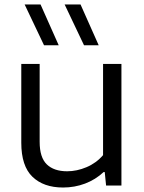

<svg xmlns="http://www.w3.org/2000/svg" viewBox="-20 -828 644 857"><path d="M75 -191V-542.5H157V-195Q157 -125 189 -94.2Q221 -63.5 279.5 -63.5Q323 -63.5 366.2 -81.8Q409.5 -100 440 -135.5V-542.5H522V0H453.5L447.5 -60H442.5Q406 -26 359.5 -8.5Q313 9 261.5 9Q174.5 9 124.8 -39Q75 -87 75 -191ZM176.5 -626 90 -808H161L242 -626ZM355 -626 268.5 -808H339.5L420.5 -626Z"/></svg>

Font: Encode Sans Semi Expanded
Style: Regular
Weight: 400
Width: 6
Designer: Multiple Designers
Foundry: Impallari Type
Version: Version 2.000